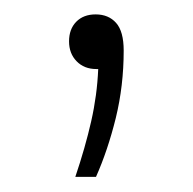

<svg xmlns="http://www.w3.org/2000/svg" viewBox="-20 -88 261 260"><path d="M82 151.5Q95.5 111.5 103.5 76.2Q111.5 41 113 5.5H110.5Q94 5.5 83.8 -5Q73.5 -15.5 73.5 -32Q73.5 -48.5 83.2 -58.5Q93 -68.5 109.5 -68.5Q127 -68.5 137.2 -57Q147.5 -45.5 147.5 -19.5Q147.5 28 136.8 71.8Q126 115.5 110 151.5Z"/></svg>

Font: Encode Sans Semi Expanded ExtraLight
Style: Regular
Weight: 200
Width: 6
Designer: Multiple Designers
Foundry: Impallari Type
Version: Version 3.000; ttfautohint (v1.8.3) -l 8 -r 50 -G 200 -x 14 